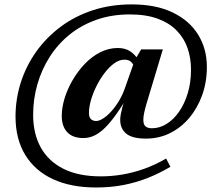

<svg xmlns="http://www.w3.org/2000/svg" viewBox="-20 -722 960 872"><path d="M670 -139.5Q704.5 -139.5 736.2 -159Q768 -178.5 793 -214.2Q818 -250 832.8 -298.8Q847.5 -347.5 847.5 -406.5Q847.5 -457.5 832 -502.8Q816.5 -548 783.2 -582.5Q750 -617 697 -636.8Q644 -656.5 569.5 -656.5Q487 -656.5 418.2 -632.2Q349.5 -608 296 -564.8Q242.5 -521.5 205.8 -463.8Q169 -406 149.8 -339Q130.5 -272 130.5 -201Q130.5 -115 165.2 -52.2Q200 10.5 268.5 44.8Q337 79 438 79Q486 79 535.2 70.8Q584.5 62.5 634.5 44.8Q684.5 27 734.5 -2L754 35.5Q705 64.5 652.8 85.5Q600.5 106.5 542 118Q483.5 129.5 416 129.5Q302.5 129.5 220.8 91.8Q139 54 94.8 -18.2Q50.5 -90.5 50.5 -192.5Q50.5 -272.5 74.5 -347.5Q98.5 -422.5 144.2 -487Q190 -551.5 254.8 -600Q319.5 -648.5 401 -675.2Q482.5 -702 578 -702Q689 -702 765 -665Q841 -628 880.2 -564Q919.5 -500 919.5 -418Q919.5 -349 898.2 -290Q877 -231 839.5 -186.5Q802 -142 751.8 -117.2Q701.5 -92.5 643 -92.5Q581 -92.5 553.5 -115Q526 -137.5 526 -177.5Q526 -190 528.8 -204.8Q531.5 -219.5 536 -236L549 -279.5H557.5Q524.5 -224.5 497.2 -188.5Q470 -152.5 446.8 -132.2Q423.5 -112 402 -103.5Q380.5 -95 358.5 -95Q310.5 -95 285.5 -121.5Q260.5 -148 260.5 -195.5Q260.5 -233 273.2 -275Q286 -317 309.5 -357.5Q333 -398 364.5 -431.2Q396 -464.5 434.5 -484.2Q473 -504 515 -504Q547.5 -504 570 -489.8Q592.5 -475.5 612 -446L591 -416Q585.5 -431 575.2 -441Q565 -451 545 -451Q521.5 -451 498.5 -434.2Q475.5 -417.5 454.8 -390.2Q434 -363 418 -330.8Q402 -298.5 393 -266.8Q384 -235 384 -209.5Q384 -190.5 392.5 -181.5Q401 -172.5 417 -172.5Q430.5 -172.5 448.2 -183.8Q466 -195 484.8 -215.5Q503.5 -236 520.5 -264Q537.5 -292 549 -326.5L592 -448.5L621 -497.5H719.5L646 -253Q638.5 -228 634.8 -209.8Q631 -191.5 631 -178.5Q631 -156 641.2 -147.8Q651.5 -139.5 670 -139.5Z"/></svg>

Font: Newsreader 16pt 16pt SemiBold
Style: Italic
Weight: 600
Italic angle: -17°
Version: Version 1.003